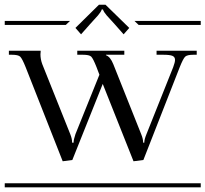

<svg xmlns="http://www.w3.org/2000/svg" viewBox="-29 -797 874 817"><path d="M735.8 -511.2 581.1 -116.2 539.1 -110.8 408.2 -439.9 278.8 -116.2 237.8 -110.8 80.1 -511.2Q65.4 -547.9 56.9 -555.9Q48.3 -564 22 -564H8.8V-581.1H144V-577.1Q144 -575.2 143.6 -571.5Q143.1 -567.9 143.1 -565.9Q143.1 -544.9 150.9 -523.9L270 -226.1Q277.8 -207 277.8 -190.9V-189.9H284.2V-190.9Q284.2 -203.1 292 -226.1L394 -479L381.8 -511.2Q367.2 -548.3 358.9 -556.2Q350.6 -564 324.2 -564H299.8V-581.1H500V-564H421.9V-562Q440.4 -555.7 453.1 -523.9L571.8 -226.1Q580.1 -206.1 580.1 -190.9V-189.9H585V-190.9Q585 -203.6 594.2 -226.1L708 -511.2Q715.8 -532.2 715.8 -542Q715.8 -554.7 704.8 -559.3Q693.8 -564 666 -564H637.2V-581.1H808.1V-564H793.9Q767.6 -564 759 -555.9Q750.5 -547.9 735.8 -511.2ZM-8.8 -17.1H825.2V0H-8.8ZM543 -708H825.2V-690.9H561ZM-8.8 -708H269L251 -690.9H-8.8ZM419.9 -776.9 521 -678.2 497.1 -650.9 460 -692.9Q453.1 -700.7 441.7 -713.1Q430.2 -725.6 425 -731.4Q419.9 -737.3 415 -744.6Q410.2 -752 409.2 -756.8H403.8Q402.8 -752 397.9 -744.6Q393.1 -737.3 387.9 -731.4Q382.8 -725.6 371.3 -713.1Q359.9 -700.7 353 -692.9L315.9 -650.9L292 -678.2L392.1 -776.9Z"/></svg>

Font: FoglihtenFr01
Style: Regular
Weight: 500
Version: Version 0.68